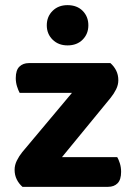

<svg xmlns="http://www.w3.org/2000/svg" viewBox="-20 -724 518 744"><path d="M125.7 0H67.1Q53.2 -12.1 44.9 -28.8Q36.6 -45.5 36.6 -66.2Q36.6 -84.2 45.2 -101.6Q53.7 -118.9 66 -134.2L355.6 -479.5H407.8Q421.9 -467.2 430.2 -450.6Q438.5 -434 438.5 -413.1Q438.5 -395.2 430 -378Q421.4 -360.8 408.9 -345.2ZM377.8 -479.5V-364.1H56.2Q50.9 -373.6 46 -389.1Q41.1 -404.6 41.1 -421.4Q41.1 -452.1 55.2 -465.8Q69.3 -479.5 91.6 -479.5ZM108 0V-115.2H434.2Q439.5 -106.6 444.4 -91.3Q449.3 -75.9 449.3 -58.1Q449.3 -27.6 435.6 -13.8Q421.9 0 398.6 0ZM322.4 -626Q322.4 -592.6 300.2 -570.4Q278.1 -548.1 241.7 -548.1Q206.3 -548.1 183.8 -570.4Q161.3 -592.6 161.3 -626Q161.3 -659.6 183.8 -681.9Q206.2 -704.1 241.5 -704.1Q278.4 -704.1 300.4 -681.9Q322.4 -659.6 322.4 -626Z"/></svg>

Font: Baloo Bhaijaan 2
Style: Regular
Weight: 400
Designer: Sanskriti Dholi, Noopur Datye and Ek Type
Foundry: Ek Type
Version: Version 1.701